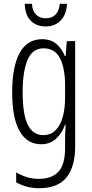

<svg xmlns="http://www.w3.org/2000/svg" viewBox="-20 -748 482 1009"><path d="M201 -542Q247 -542 276 -517.5Q305 -493 321 -453H325L331 -532H375V20Q375 128 329.5 184.5Q284 241 185 241Q119 241 65 210V158Q95 175 123.5 183.5Q152 192 184 192Q252 192 287 154.5Q322 117 322 30V-2Q322 -21 322.5 -43.5Q323 -66 325 -93H322Q305 -46 273.5 -18Q242 10 196 10Q123 10 83.5 -58Q44 -126 44 -264Q44 -398 83.5 -470Q123 -542 201 -542ZM209 -494Q150 -494 124.5 -432.5Q99 -371 99 -264Q99 -147 126 -92.5Q153 -38 207 -38Q247 -38 272.5 -64Q298 -90 310 -134.5Q322 -179 322 -233V-300Q322 -389 295.5 -441.5Q269 -494 209 -494ZM332 -728Q330 -673 299.5 -641Q269 -609 220 -609Q172 -609 142 -638.5Q112 -668 110 -728H148Q150 -691 169 -671.5Q188 -652 221 -652Q254 -652 272.5 -672Q291 -692 294 -728Z"/></svg>

Font: Noto Sans Tamil ExtraCondensed Light
Style: Regular
Weight: 300
Width: 2
Designer: Jelle Bosma - Monotype Design Team
Foundry: Monotype Imaging Inc.
Version: Version 2.004; ttfautohint (v1.8.4.7-5d5b)